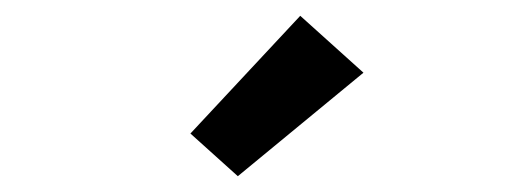

<svg xmlns="http://www.w3.org/2000/svg" viewBox="-20 -806 640 243"><path d="M281 -583 221 -637 360 -786 440 -714Z"/></svg>

Font: Iosevka Curly Slab Extended
Style: Bold
Weight: 700
Width: 7
Monospace: yes
Designer: Belleve Invis
Foundry: Belleve Invis
Version: Version 11.1.0; ttfautohint (v1.8.3)